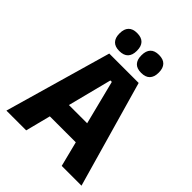

<svg xmlns="http://www.w3.org/2000/svg" viewBox="-231 -959 1085 1085"><g transform="rotate(45 311.5 -416.0)"><path d="M11.5 0 194.5 -639H429.5L611.5 0H453.5L318 -536H306.5L169.5 0ZM167 -150.5V-272H455V-150.5ZM224 -689Q189.5 -689 172.2 -707.2Q155 -725.5 155 -758.5V-762.5Q155 -796 172.2 -814.2Q189.5 -832.5 224 -832.5Q259.5 -832.5 276.8 -814.2Q294 -796 294 -762.5V-758.5Q294 -725.5 276.8 -707.2Q259.5 -689 224 -689ZM399 -689Q364 -689 347 -707.2Q330 -725.5 330 -758.5V-762.5Q330 -796 347 -814.2Q364 -832.5 399 -832.5Q434 -832.5 451.2 -814.2Q468.5 -796 468.5 -762.5V-758.5Q468.5 -725.5 451.2 -707.2Q434 -689 399 -689Z"/></g></svg>

Font: Anek Odia Medium
Style: Bold
Weight: 700
Version: Version 1.003